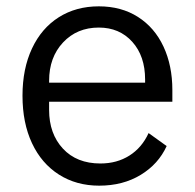

<svg xmlns="http://www.w3.org/2000/svg" viewBox="-20 -573 615 606"><path d="M51 -271Q51 -356 81 -420Q111 -484 165.5 -518.5Q220 -553 292 -553Q363 -553 415.5 -519.5Q468 -486 496 -426Q524 -366 524 -289V-252H135V-226Q135 -151 178.5 -104Q222 -57 297 -57Q349 -57 388.5 -82Q428 -107 449 -153L506 -112Q480 -55 424 -21Q368 13 293 13Q221 13 166 -22Q111 -57 81 -121Q51 -185 51 -271ZM135 -312H438V-322Q438 -396 397.5 -441Q357 -486 292 -486Q223 -486 179 -439Q135 -392 135 -318Z"/></svg>

Font: IBM Plex Sans JP
Style: Regular
Weight: 400
Designer: Mike Abbink; Paul van der Laan; Pieter van Rosmalen; Wujin Sim; Yejin Wi; Jinhee Kim; Boomi Park; Yona Kim; Kichan Ma
Foundry: Sandoll Inc.
Version: Version 1.001